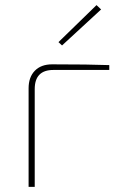

<svg xmlns="http://www.w3.org/2000/svg" viewBox="-20 -732 478 752"><path d="M376 -695 223 -554 209 -567 358 -712ZM92 0V-386Q92 -430 116.5 -455Q141 -480 184 -480Q331 -480 408 -477V-458H189Q116 -458 116 -383V0Z"/></svg>

Font: Exo 2.0 Thin
Style: Regular
Weight: 250
Designer: Natanael Gama
Version: Version 1.001;PS 001.001;hotconv 1.0.70;makeotf.lib2.5.58329